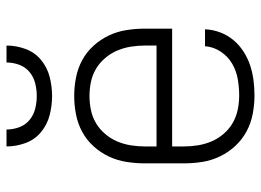

<svg xmlns="http://www.w3.org/2000/svg" viewBox="-126 -664 802 590"><g transform="rotate(-90 275.0 -369.0)"><path d="M276 12Q248 12 219.5 6.5Q191 1 166 -12.5Q141 -26 121.5 -47Q102 -68 89.5 -94Q77 -120 72.5 -148Q68 -176 68 -205V-325Q68 -353 72.5 -381.5Q77 -410 89 -435.5Q101 -461 120.5 -482.5Q140 -504 165 -517.5Q190 -531 218.5 -536.5Q247 -542 275 -542Q303 -542 331.5 -536.5Q360 -531 385 -517.5Q410 -504 429.5 -482.5Q449 -461 461 -435.5Q473 -410 477.5 -381.5Q482 -353 482 -325V-241H120V-205Q120 -183 123.5 -161.5Q127 -140 135.5 -120Q144 -100 158.5 -83Q173 -66 192 -55Q211 -44 233 -39.5Q255 -35 276 -35Q302 -35 327.5 -39.5Q353 -44 375 -57Q397 -70 411.5 -92Q426 -114 428 -140H480Q479 -116 470.5 -93.5Q462 -71 447 -53Q432 -35 412 -22Q392 -9 369.5 -1.5Q347 6 323.5 9Q300 12 276 12ZM430 -289V-325Q430 -347 426.5 -368.5Q423 -390 414.5 -410Q406 -430 391.5 -447Q377 -464 358.5 -475Q340 -486 318.5 -490.5Q297 -495 275 -495Q253 -495 231.5 -490.5Q210 -486 191.5 -475Q173 -464 158.5 -447Q144 -430 135.5 -410Q127 -390 123.5 -368.5Q120 -347 120 -325V-289ZM275 -610Q245 -610 216 -617.5Q187 -625 164 -644Q141 -663 130.5 -691.5Q120 -720 120 -750H172Q172 -730 179 -711Q186 -692 201 -679.5Q216 -667 235.5 -662Q255 -657 275 -657Q295 -657 314.5 -662Q334 -667 349 -679.5Q364 -692 371 -711Q378 -730 378 -750H430Q430 -720 419.5 -691.5Q409 -663 386 -644Q363 -625 334 -617.5Q305 -610 275 -610Z"/></g></svg>

Font: Lode Dark
Style: Regular
Weight: 400
Monospace: yes
Designer: Belleve Invis
Foundry: Belleve Invis
Version: Version 29.2.0; ttfautohint (v1.8.3)